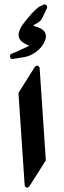

<svg xmlns="http://www.w3.org/2000/svg" viewBox="-20 -982 289 863"><path d="M63 -564.5 136.2 -680.7Q138.7 -684.6 142.3 -685.8Q146 -687 149.4 -686.3Q152.8 -685.5 155.3 -682.9Q157.7 -680.2 158.2 -675.8L186 -261.2L112.3 -145Q107.4 -137.2 99.6 -139.2Q91.8 -141.1 90.8 -149.9ZM169.9 -900.9Q166 -892.6 159.2 -886.5Q152.3 -880.4 143.1 -876Q140.6 -874.5 136.2 -872.1Q131.8 -869.6 129.4 -867.2Q132.8 -864.7 138.7 -863.3Q147.5 -860.8 154.5 -857.9Q161.6 -855 168 -851.1Q186.5 -838.4 186.5 -818.8Q186.5 -813.5 185.3 -808.3Q184.1 -803.2 181.6 -797.9Q170.4 -769 140.6 -747.6Q115.2 -729.5 87.9 -725.1Q77.6 -723.6 67.4 -721.9Q57.1 -720.2 45.9 -718.3L37.6 -716.8Q32.7 -715.8 29.5 -718.8Q26.4 -721.7 25.1 -725.6Q23.9 -729.5 25.1 -733.6Q26.4 -737.8 30.8 -739.7L51.8 -748.5Q65.9 -755.4 81.5 -762.2Q97.2 -769 111.3 -776.4Q109.4 -777.8 107.4 -778.3Q101.6 -780.8 96.7 -783.2Q91.8 -785.6 86.9 -788.6H87.4Q63.5 -802.2 63.5 -825.7Q63.5 -847.2 86.4 -877.4Q106 -902.8 121.8 -920.2Q137.7 -937.5 147.9 -945.8Q152.8 -949.7 159.9 -953.4Q167 -957 175.3 -960.9Q179.2 -962.9 182.6 -961.9Q186 -960.9 188.5 -958.5Q190.9 -956.1 191.7 -952.4Q192.4 -948.7 190.9 -944.8Z"/></svg>

Font: Aref Ruqaa
Style: Bold
Weight: 700
Designer: Abdullah Aref
Version: Version 1.002